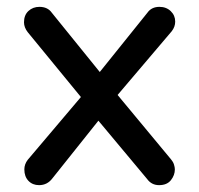

<svg xmlns="http://www.w3.org/2000/svg" viewBox="-20 -535 581 560"><path d="M94 5Q75 5 63 -7.5Q51 -20 51 -41Q51 -56 61 -69L216 -252L61 -441Q50 -455 50 -470Q50 -491 63 -503Q76 -515 95 -515Q119 -515 131 -498L271 -325L410 -498Q422 -515 445 -515Q465 -515 478 -502.5Q491 -490 491 -472Q491 -457 481 -444L323 -258L479 -70Q485 -63 487.5 -55Q490 -47 490 -41Q490 -24 478.5 -9.5Q467 5 444 5Q422 5 409 -13L267 -183L133 -15Q118 5 94 5Z"/></svg>

Font: Varela Round
Style: Regular
Weight: 400
Designer: Joe Prince, Avraham Cornfeld
Foundry: Joe Prince, Avraham Cornfeld
Version: Version 3.010; ttfautohint (v1.8.4.7-5d5b)